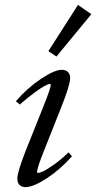

<svg xmlns="http://www.w3.org/2000/svg" viewBox="-20 -748 391 779"><path d="M209 -518.6 176.3 -540.5 296.4 -728 350.6 -690.4ZM83.5 11.2Q67.9 11.2 59.1 2.2Q50.3 -6.8 50.3 -23.4Q50.3 -50.3 85.4 -139.2L157.2 -318.8Q186 -391.1 186 -403.8Q186 -407.2 181.2 -407.2Q175.8 -407.2 161.1 -399.4Q146.5 -391.6 119.1 -371.6Q91.8 -351.6 60.1 -323.7L44.4 -337.4Q89.8 -390.1 145.5 -427.5Q201.2 -464.8 230 -464.8Q246.6 -464.8 255.6 -456.1Q264.6 -447.3 264.6 -431.6Q264.6 -403.3 229.5 -315.4L158.2 -135.7Q130.4 -65.9 130.4 -50.3Q130.4 -46.4 133.8 -46.4Q140.6 -46.4 154.8 -52.7Q168.9 -59.1 197.5 -79.1Q226.1 -99.1 258.3 -129.9L272 -113.8Q223.1 -59.1 168.9 -23.9Q114.7 11.2 83.5 11.2Z"/></svg>

Font: Elstob 6pt
Style: Italic
Weight: 400
Italic angle: -20°
Designer: Peter S. Baker
Version: Version 1.015